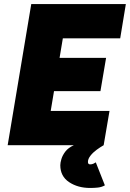

<svg xmlns="http://www.w3.org/2000/svg" viewBox="-20 -720 644 952"><path d="M18 0 135 -700H320L203 0ZM148 0 177 -170H523L494 0ZM193 -268 221 -433H506L478 -268ZM237 -530 265 -700H604L576 -530ZM427 212Q366 212 322.5 183Q279 154 279 99Q279 87 284.5 68.5Q290 50 304 31.5Q318 13 346 0H494Q478 9 459.5 22.5Q441 36 428.5 52Q416 68 416 83Q416 95 427 95Q436 95 443.5 91.5Q451 88 455 85L500 199Q484 208 465.5 210Q447 212 427 212Z"/></svg>

Font: Figtree Light Black
Style: Italic
Weight: 900
Italic angle: -9.5°
Version: Version 2.000